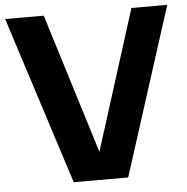

<svg xmlns="http://www.w3.org/2000/svg" viewBox="-53 -791 821 843"><g transform="rotate(-5 358.0 -370.0)"><path d="M238 0 0.5 -740H170.5L362 -123L557 -740H715L478 0Z"/></g></svg>

Font: Encode Sans
Style: Bold
Weight: 700
Designer: Multiple Designers
Foundry: Impallari Type
Version: Version 3.002; ttfautohint (v1.8.3) -l 8 -r 50 -G 200 -x 14 